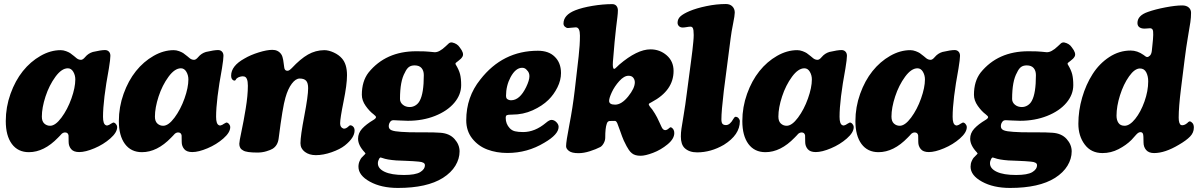

<svg xmlns="http://www.w3.org/2000/svg" viewBox="-20 -737 5871 941"><path d="M554.2 -113.8Q554.2 -87.9 520.5 -58.3Q486.8 -28.8 442.9 -10.3Q398.9 8.3 368.2 8.3Q340.8 8.3 328.6 -6.3Q316.4 -21 316.4 -41Q316.4 -70.3 315.9 -73.2Q313.5 -87.9 298.8 -87.9Q293.9 -87.9 289.3 -85.7Q284.7 -83.5 282 -80.8Q279.3 -78.1 273.9 -72Q268.6 -65.9 264.6 -62.5Q195.8 8.8 121.6 8.8Q67.9 8.8 38.1 -31.5Q8.3 -71.8 8.3 -143.6Q8.3 -212.4 31.5 -277.1Q54.7 -341.8 92 -388.4Q129.4 -435.1 178.5 -463.1Q227.5 -491.2 277.3 -491.2Q290.5 -491.2 304 -486.1Q317.4 -481 324 -476.6Q330.6 -472.2 342.8 -462.2Q355 -452.1 356 -451.2Q365.7 -443.8 377 -443.8Q386.2 -443.8 397.5 -457.5Q412.6 -475.6 435.1 -482.4Q475.1 -491.7 494.6 -491.7Q506.3 -491.7 513.7 -484.1Q521 -476.6 521 -463.4Q521 -446.8 513.7 -401.9Q484.9 -246.6 484.9 -164.6Q484.9 -129.4 498.5 -123.5Q502 -121.1 507.1 -122.3Q512.2 -123.5 515.1 -125.2Q518.1 -127 523.4 -130.4Q528.8 -133.8 533.2 -135.7Q538.1 -137.7 543.5 -133.8Q548.3 -129.9 551.3 -124.5Q554.2 -120.1 554.2 -113.8ZM312.5 -402.3Q282.2 -402.3 251.7 -360.8Q221.2 -319.3 203.1 -264.2Q185.1 -209 185.1 -165.5Q185.1 -142.6 197 -131.6Q209 -120.6 225.6 -120.6Q251.5 -120.6 281.2 -160.6Q311 -200.7 330.1 -254.4Q349.1 -308.1 349.1 -347.7Q349.1 -368.2 339.1 -385.3Q329.1 -402.3 312.5 -402.3Z M1108.4 -113.8Q1108.4 -87.9 1074.7 -58.3Q1041 -28.8 997.1 -10.3Q953.1 8.3 922.4 8.3Q895 8.3 882.8 -6.3Q870.6 -21 870.6 -41Q870.6 -70.3 870.1 -73.2Q867.7 -87.9 853 -87.9Q848.1 -87.9 843.5 -85.7Q838.9 -83.5 836.2 -80.8Q833.5 -78.1 828.1 -72Q822.8 -65.9 818.8 -62.5Q750 8.8 675.8 8.8Q622.1 8.8 592.3 -31.5Q562.5 -71.8 562.5 -143.6Q562.5 -212.4 585.7 -277.1Q608.9 -341.8 646.2 -388.4Q683.6 -435.1 732.7 -463.1Q781.7 -491.2 831.5 -491.2Q844.7 -491.2 858.2 -486.1Q871.6 -481 878.2 -476.6Q884.8 -472.2 897 -462.2Q909.2 -452.1 910.2 -451.2Q919.9 -443.8 931.2 -443.8Q940.4 -443.8 951.7 -457.5Q966.8 -475.6 989.3 -482.4Q1029.3 -491.7 1048.8 -491.7Q1060.5 -491.7 1067.9 -484.1Q1075.2 -476.6 1075.2 -463.4Q1075.2 -446.8 1067.9 -401.9Q1039.1 -246.6 1039.1 -164.6Q1039.1 -129.4 1052.7 -123.5Q1056.2 -121.1 1061.3 -122.3Q1066.4 -123.5 1069.3 -125.2Q1072.3 -127 1077.6 -130.4Q1083 -133.8 1087.4 -135.7Q1092.3 -137.7 1097.7 -133.8Q1102.5 -129.9 1105.5 -124.5Q1108.4 -120.1 1108.4 -113.8ZM866.7 -402.3Q836.4 -402.3 805.9 -360.8Q775.4 -319.3 757.3 -264.2Q739.3 -209 739.3 -165.5Q739.3 -142.6 751.2 -131.6Q763.2 -120.6 779.8 -120.6Q805.7 -120.6 835.4 -160.6Q865.2 -200.7 884.3 -254.4Q903.3 -308.1 903.3 -347.7Q903.3 -368.2 893.3 -385.3Q883.3 -402.3 866.7 -402.3Z M1569.3 -491.2Q1590.8 -491.2 1615.7 -479.7Q1640.6 -468.3 1655.8 -450.7Q1680.7 -422.9 1680.7 -368.2Q1680.7 -322.3 1663.8 -239.5Q1647 -156.7 1647 -132.3Q1647 -112.3 1663.1 -106.9Q1674.8 -104 1690.4 -119.6Q1695.8 -125 1703.1 -121.6Q1707 -120.1 1710 -117.2Q1717.8 -110.4 1717.8 -97.2Q1717.8 -62 1669.9 -23.9Q1646.5 -5.4 1605.5 9Q1564.5 23.4 1527.8 23.4Q1495.6 23.4 1474.1 7.3Q1452.6 -8.8 1452.6 -35.2Q1452.6 -70.8 1471.4 -168.7Q1490.2 -266.6 1490.2 -304.7Q1490.2 -330.1 1480.5 -341.1Q1470.7 -352.1 1448.7 -352.1Q1429.2 -352.1 1410.2 -326.9Q1391.1 -301.8 1378.9 -258.3Q1365.2 -212.9 1345.7 -58.6Q1341.3 -23.4 1315.9 -7.8Q1306.6 -2 1285.6 4.4Q1264.6 10.7 1241.7 10.7Q1187.5 10.7 1171.9 0.5Q1152.8 -8.8 1152.8 -32.2Q1152.8 -43.5 1163.3 -92.3Q1173.8 -141.1 1184.3 -205.1Q1194.8 -269 1194.8 -316.9Q1194.8 -359.4 1175.8 -362.3Q1168 -364.3 1157 -361.1Q1146 -357.9 1142.1 -354L1139.2 -351.6Q1136.2 -348.6 1135.3 -345.7Q1131.8 -340.3 1125 -342.8Q1112.8 -348.1 1112.8 -366.2Q1112.8 -414.1 1178.2 -450.2Q1208 -467.8 1248 -480.2Q1288.1 -492.7 1314.9 -492.7Q1342.8 -492.7 1357.9 -471.7Q1361.8 -466.3 1364.3 -458.3Q1366.7 -450.2 1367.9 -443.4Q1369.1 -436.5 1370.6 -424.6Q1372.1 -412.6 1373 -406.7Q1375 -390.1 1388.2 -390.1Q1391.1 -390.1 1393.6 -390.9Q1396 -391.6 1398.4 -393.3Q1400.9 -395 1402.1 -396Q1403.3 -397 1406.2 -399.7Q1409.2 -402.3 1409.7 -402.8Q1452.6 -448.7 1489.5 -469.7Q1526.4 -490.7 1569.3 -491.2Z M1753.4 -272.5Q1753.4 -338.9 1786.1 -381.3Q1870.6 -485.8 2020 -485.8Q2068.4 -485.8 2085.9 -483.4Q2107.9 -481 2110.4 -481Q2122.6 -481 2134.8 -487.8Q2148.4 -495.1 2163.6 -509.5Q2178.7 -523.9 2180.2 -524.9Q2187.5 -530.3 2196.3 -528.8Q2221.2 -523.4 2233.4 -504.4Q2255.4 -476.6 2247.1 -460.4Q2243.7 -454.1 2238.8 -449.2Q2233.9 -444.3 2225.8 -438.2Q2217.8 -432.1 2216.8 -431.2Q2210 -426.8 2213.4 -420.9Q2229.5 -394.5 2234.9 -373Q2240.2 -351.6 2240.2 -319.8Q2240.2 -272.9 2206.3 -232.9Q2172.4 -192.9 2112.1 -168.9Q2051.8 -145 1979 -145Q1964.4 -145 1938 -146.5Q1911.6 -147.9 1909.2 -147.9Q1897.5 -147.9 1892.6 -140.1Q1885.3 -130.9 1885.3 -118.2Q1885.3 -104.5 1899.2 -98.6Q1913.1 -92.8 1945.8 -90.8Q1980 -87.9 2045.4 -88.4Q2110.8 -88.9 2137.7 -86.4Q2182.6 -83.5 2207.5 -55.9Q2232.4 -28.3 2232.4 4.9Q2232.4 41 2211.9 75Q2191.4 108.9 2150.9 134.8Q2072.8 184.1 1930.2 184.1Q1848.6 184.1 1792.7 153.3Q1736.8 122.6 1736.8 80.1Q1736.8 64.9 1742.4 52.5Q1748 40 1752 35.9Q1755.9 31.7 1768.1 19.5Q1771.5 16.1 1771.5 15.1L1767.1 9.3Q1734.9 -24.9 1734.9 -57.1Q1734.9 -84.5 1754.6 -106.2Q1774.4 -127.9 1810.5 -149.4Q1822.8 -156.7 1822.8 -163.1Q1822.8 -167.5 1811.5 -176.3Q1791 -191.4 1772.2 -218Q1753.4 -244.6 1753.4 -272.5ZM1988.3 -212.4Q2003.4 -212.4 2016.6 -220.7Q2029.8 -229 2037.1 -243.2Q2057.1 -279.3 2057.1 -368.7Q2057.1 -390.6 2045.9 -403.6Q2034.7 -416.5 2012.2 -416.5Q1994.6 -416.5 1983.9 -408.4Q1973.1 -400.4 1964.4 -381.3Q1940.4 -339.8 1940.4 -252Q1940.4 -235.4 1954.1 -223.9Q1967.8 -212.4 1988.3 -212.4ZM1832 63.5Q1832 89.4 1865.2 105Q1898.4 120.6 1960 120.6Q2015.6 120.6 2039.1 106.7Q2062.5 92.8 2062.5 72.3Q2062.5 57.6 2032.7 55.2Q2008.3 52.7 1971.4 51.3Q1934.6 49.8 1922.4 49.3Q1876.5 45.9 1855 37.6Q1847.7 34.7 1845.2 34.7Q1842.8 34.7 1838.4 40.5Q1832 52.2 1832 63.5Z M2616.2 -488.3Q2668.9 -488.3 2698.2 -459.5Q2729.5 -429.7 2729.5 -378.9Q2729.5 -343.8 2711.9 -308.6Q2694.3 -273.4 2668 -247.6Q2637.7 -217.8 2590.8 -196.5Q2543.9 -175.3 2490.2 -175.3Q2469.7 -175.3 2464.1 -172.6Q2458.5 -169.9 2458.5 -159.2Q2458.5 -129.9 2478 -108.9Q2488.8 -97.2 2504.4 -93.5Q2520 -89.8 2543.9 -89.8Q2601.6 -89.8 2655.3 -134.8Q2672.4 -149.4 2682.6 -149.4Q2695.8 -149.4 2706.5 -138.7Q2717.8 -127.4 2717.8 -115.2Q2717.8 -78.1 2647.9 -37.6Q2564.9 12.7 2466.8 12.7Q2413.1 12.7 2368.4 -4.2Q2323.7 -21 2294.4 -58.1Q2265.1 -95.2 2265.1 -147.5Q2265.1 -261.7 2334 -347.2Q2443.8 -488.3 2616.2 -488.3ZM2465.3 -252Q2474.1 -245.6 2484.9 -245.6Q2527.3 -245.6 2558.6 -310.1Q2574.7 -343.3 2574.7 -363.8Q2574.7 -381.8 2562.5 -393.1Q2553.7 -404.8 2539.1 -404.8Q2507.3 -404.8 2482.4 -358.9Q2460 -316.9 2460 -266.6Q2460 -257.3 2465.3 -252Z M2796.9 -295.4 2815.9 -460.4Q2822.3 -516.6 2822.3 -562.5Q2822.3 -603 2802.2 -603Q2795.4 -603 2781.7 -601.3Q2768.1 -599.6 2763.7 -599.6Q2755.9 -599.6 2748.8 -606Q2741.7 -612.3 2741.7 -621.6Q2741.7 -663.6 2799.3 -686.5Q2832.5 -699.7 2883.8 -708.3Q2935.1 -716.8 2980.5 -716.8Q2993.7 -716.8 3001 -708.3Q3008.3 -699.7 3008.3 -686Q3008.3 -673.3 3005.9 -653.3Q3003.4 -633.3 2999.3 -599.4Q2995.1 -565.4 2992.2 -531.7L2983.9 -434.1Q2981.4 -399.4 2990.2 -399.4Q2992.2 -399.4 2996.3 -402.6Q3000.5 -405.8 3006.3 -411.9Q3012.2 -418 3014.6 -419.9Q3102.5 -495.1 3168 -495.1Q3213.9 -495.1 3247.6 -465.8Q3281.2 -436.5 3281.2 -389.2Q3281.2 -293.5 3174.3 -236.8Q3159.7 -230 3159.7 -226.1Q3159.7 -223.6 3161.6 -220.2Q3163.6 -216.8 3165.5 -214.1Q3167.5 -211.4 3171.1 -207Q3174.8 -202.6 3175.8 -201.7Q3182.6 -192.4 3189.7 -180.4Q3196.8 -168.5 3200.4 -161.4Q3204.1 -154.3 3211.7 -137.7Q3219.2 -121.1 3221.2 -117.2Q3224.1 -111.3 3225.3 -109.1Q3226.6 -106.9 3229.7 -103.8Q3232.9 -100.6 3237.3 -99.6Q3241.2 -98.6 3245.6 -100.1Q3250 -101.6 3252.4 -103.3Q3254.9 -105 3258.8 -108.4Q3262.7 -111.8 3263.7 -112.3Q3266.6 -113.8 3269.5 -112.8Q3284.7 -104.5 3284.7 -85Q3284.7 -56.6 3251.7 -29.5Q3218.8 -2.4 3180.7 12Q3142.6 26.4 3119.6 26.4Q3091.8 26.4 3077.1 14.2Q3069.3 8.3 3062 -2.4Q3054.7 -13.2 3051 -20.5Q3047.4 -27.8 3037.1 -48.3Q3028.8 -67.4 3019.8 -94Q3010.7 -120.6 3005.6 -132.3Q3000.5 -144 2994.1 -144.5Q2983.4 -145 2967.3 -144Q2957 -142.6 2953.6 -129.9Q2946.3 -109.4 2946.3 -62.5Q2946.3 -48.8 2939 -35.4Q2931.6 -22 2922.4 -16.6Q2900.9 -5.4 2870.8 4.2Q2840.8 13.7 2815.4 13.7Q2782.7 13.7 2768.6 2.9Q2754.4 -7.8 2754.4 -20.5Q2754.4 -43 2770.5 -125.5Q2786.6 -208 2796.9 -295.4ZM2965.3 -242.7Q2965.3 -224.1 2994.6 -224.1Q3026.4 -224.1 3058.8 -264.4Q3091.3 -304.7 3091.3 -333.5Q3091.3 -346.2 3083.7 -356Q3076.2 -365.7 3060.5 -365.7Q3038.6 -365.7 3015.1 -339.6Q2991.7 -313.5 2978.5 -284.9Q2965.3 -256.3 2965.3 -242.7Z M3346.2 -280.8 3366.7 -436Q3371.1 -468.3 3373.5 -489.5Q3376 -510.7 3377.9 -531.7Q3379.9 -552.7 3379.9 -565.2Q3379.9 -577.6 3378.7 -587.9Q3377.4 -598.1 3373.8 -602.3Q3370.1 -606.4 3364.7 -606.4Q3356.9 -606.4 3345.2 -604.2Q3333.5 -602.1 3326.2 -602.1Q3314.5 -602.1 3307.6 -608.9Q3300.8 -615.7 3300.8 -625.5Q3300.8 -644 3314.7 -656.7Q3328.6 -669.4 3359.4 -682.6Q3393.1 -696.8 3442.1 -707Q3491.2 -717.3 3537.6 -717.3Q3557.6 -717.3 3569.3 -705.6Q3581.1 -693.8 3581.1 -675.3Q3581.1 -661.1 3573 -621.6Q3564.9 -582 3561 -550.3L3527.3 -290.5Q3515.6 -191.4 3515.6 -152.3Q3515.6 -136.2 3521 -130.1Q3526.4 -124 3538.1 -124Q3557.6 -124 3574.2 -154.3Q3580.1 -164.6 3585 -164.6Q3593.8 -164.6 3599.9 -157.5Q3606 -150.4 3606 -142.6Q3606 -76.2 3527.8 -27.3Q3463.9 9.8 3396.5 9.8Q3357.4 9.8 3335 -11.7Q3316.9 -29.8 3316.9 -67.9Q3316.9 -86.4 3319.8 -106.4Q3322.8 -126.5 3330.8 -174.3Q3338.9 -222.2 3346.2 -280.8Z M4164.1 -113.8Q4164.1 -87.9 4130.4 -58.3Q4096.7 -28.8 4052.7 -10.3Q4008.8 8.3 3978 8.3Q3950.7 8.3 3938.5 -6.3Q3926.3 -21 3926.3 -41Q3926.3 -70.3 3925.8 -73.2Q3923.3 -87.9 3908.7 -87.9Q3903.8 -87.9 3899.2 -85.7Q3894.5 -83.5 3891.8 -80.8Q3889.2 -78.1 3883.8 -72Q3878.4 -65.9 3874.5 -62.5Q3805.7 8.8 3731.4 8.8Q3677.7 8.8 3647.9 -31.5Q3618.2 -71.8 3618.2 -143.6Q3618.2 -212.4 3641.4 -277.1Q3664.6 -341.8 3701.9 -388.4Q3739.3 -435.1 3788.3 -463.1Q3837.4 -491.2 3887.2 -491.2Q3900.4 -491.2 3913.8 -486.1Q3927.2 -481 3933.8 -476.6Q3940.4 -472.2 3952.6 -462.2Q3964.8 -452.1 3965.8 -451.2Q3975.6 -443.8 3986.8 -443.8Q3996.1 -443.8 4007.3 -457.5Q4022.5 -475.6 4044.9 -482.4Q4085 -491.7 4104.5 -491.7Q4116.2 -491.7 4123.5 -484.1Q4130.9 -476.6 4130.9 -463.4Q4130.9 -446.8 4123.5 -401.9Q4094.7 -246.6 4094.7 -164.6Q4094.7 -129.4 4108.4 -123.5Q4111.8 -121.1 4116.9 -122.3Q4122.1 -123.5 4125 -125.2Q4127.9 -127 4133.3 -130.4Q4138.7 -133.8 4143.1 -135.7Q4147.9 -137.7 4153.3 -133.8Q4158.2 -129.9 4161.1 -124.5Q4164.1 -120.1 4164.1 -113.8ZM3922.4 -402.3Q3892.1 -402.3 3861.6 -360.8Q3831.1 -319.3 3813 -264.2Q3794.9 -209 3794.9 -165.5Q3794.9 -142.6 3806.9 -131.6Q3818.8 -120.6 3835.4 -120.6Q3861.3 -120.6 3891.1 -160.6Q3920.9 -200.7 3939.9 -254.4Q3959 -308.1 3959 -347.7Q3959 -368.2 3949 -385.3Q3939 -402.3 3922.4 -402.3Z M4718.3 -113.8Q4718.3 -87.9 4684.6 -58.3Q4650.9 -28.8 4606.9 -10.3Q4563 8.3 4532.2 8.3Q4504.9 8.3 4492.7 -6.3Q4480.5 -21 4480.5 -41Q4480.5 -70.3 4480 -73.2Q4477.5 -87.9 4462.9 -87.9Q4458 -87.9 4453.4 -85.7Q4448.7 -83.5 4446 -80.8Q4443.4 -78.1 4438 -72Q4432.6 -65.9 4428.7 -62.5Q4359.9 8.8 4285.6 8.8Q4231.9 8.8 4202.1 -31.5Q4172.4 -71.8 4172.4 -143.6Q4172.4 -212.4 4195.6 -277.1Q4218.8 -341.8 4256.1 -388.4Q4293.5 -435.1 4342.5 -463.1Q4391.6 -491.2 4441.4 -491.2Q4454.6 -491.2 4468 -486.1Q4481.4 -481 4488 -476.6Q4494.6 -472.2 4506.8 -462.2Q4519 -452.1 4520 -451.2Q4529.8 -443.8 4541 -443.8Q4550.3 -443.8 4561.5 -457.5Q4576.7 -475.6 4599.1 -482.4Q4639.2 -491.7 4658.7 -491.7Q4670.4 -491.7 4677.7 -484.1Q4685.1 -476.6 4685.1 -463.4Q4685.1 -446.8 4677.7 -401.9Q4648.9 -246.6 4648.9 -164.6Q4648.9 -129.4 4662.6 -123.5Q4666 -121.1 4671.1 -122.3Q4676.3 -123.5 4679.2 -125.2Q4682.1 -127 4687.5 -130.4Q4692.9 -133.8 4697.3 -135.7Q4702.1 -137.7 4707.5 -133.8Q4712.4 -129.9 4715.3 -124.5Q4718.3 -120.1 4718.3 -113.8ZM4476.6 -402.3Q4446.3 -402.3 4415.8 -360.8Q4385.3 -319.3 4367.2 -264.2Q4349.1 -209 4349.1 -165.5Q4349.1 -142.6 4361.1 -131.6Q4373 -120.6 4389.6 -120.6Q4415.5 -120.6 4445.3 -160.6Q4475.1 -200.7 4494.1 -254.4Q4513.2 -308.1 4513.2 -347.7Q4513.2 -368.2 4503.2 -385.3Q4493.2 -402.3 4476.6 -402.3Z M4753.4 -272.5Q4753.4 -338.9 4786.1 -381.3Q4870.6 -485.8 5020 -485.8Q5068.4 -485.8 5085.9 -483.4Q5107.9 -481 5110.4 -481Q5122.6 -481 5134.8 -487.8Q5148.4 -495.1 5163.6 -509.5Q5178.7 -523.9 5180.2 -524.9Q5187.5 -530.3 5196.3 -528.8Q5221.2 -523.4 5233.4 -504.4Q5255.4 -476.6 5247.1 -460.4Q5243.7 -454.1 5238.8 -449.2Q5233.9 -444.3 5225.8 -438.2Q5217.8 -432.1 5216.8 -431.2Q5210 -426.8 5213.4 -420.9Q5229.5 -394.5 5234.9 -373Q5240.2 -351.6 5240.2 -319.8Q5240.2 -272.9 5206.3 -232.9Q5172.4 -192.9 5112.1 -168.9Q5051.8 -145 4979 -145Q4964.4 -145 4938 -146.5Q4911.6 -147.9 4909.2 -147.9Q4897.5 -147.9 4892.6 -140.1Q4885.3 -130.9 4885.3 -118.2Q4885.3 -104.5 4899.2 -98.6Q4913.1 -92.8 4945.8 -90.8Q4980 -87.9 5045.4 -88.4Q5110.8 -88.9 5137.7 -86.4Q5182.6 -83.5 5207.5 -55.9Q5232.4 -28.3 5232.4 4.9Q5232.4 41 5211.9 75Q5191.4 108.9 5150.9 134.8Q5072.8 184.1 4930.2 184.1Q4848.6 184.1 4792.7 153.3Q4736.8 122.6 4736.8 80.1Q4736.8 64.9 4742.4 52.5Q4748 40 4752 35.9Q4755.9 31.7 4768.1 19.5Q4771.5 16.1 4771.5 15.1L4767.1 9.3Q4734.9 -24.9 4734.9 -57.1Q4734.9 -84.5 4754.6 -106.2Q4774.4 -127.9 4810.5 -149.4Q4822.8 -156.7 4822.8 -163.1Q4822.8 -167.5 4811.5 -176.3Q4791 -191.4 4772.2 -218Q4753.4 -244.6 4753.4 -272.5ZM4988.3 -212.4Q5003.4 -212.4 5016.6 -220.7Q5029.8 -229 5037.1 -243.2Q5057.1 -279.3 5057.1 -368.7Q5057.1 -390.6 5045.9 -403.6Q5034.7 -416.5 5012.2 -416.5Q4994.6 -416.5 4983.9 -408.4Q4973.1 -400.4 4964.4 -381.3Q4940.4 -339.8 4940.4 -252Q4940.4 -235.4 4954.1 -223.9Q4967.8 -212.4 4988.3 -212.4ZM4832 63.5Q4832 89.4 4865.2 105Q4898.4 120.6 4960 120.6Q5015.6 120.6 5039.1 106.7Q5062.5 92.8 5062.5 72.3Q5062.5 57.6 5032.7 55.2Q5008.3 52.7 4971.4 51.3Q4934.6 49.8 4922.4 49.3Q4876.5 45.9 4855 37.6Q4847.7 34.7 4845.2 34.7Q4842.8 34.7 4838.4 40.5Q4832 52.2 4832 63.5Z M5265.1 -130.4Q5265.1 -194.8 5283.7 -258.8Q5302.2 -322.8 5335 -374Q5367.7 -425.3 5416.5 -457.3Q5465.3 -489.3 5521.5 -489.3Q5554.2 -489.3 5584.5 -467.8Q5596.7 -457.5 5602.1 -457.5Q5608.9 -457.5 5616 -464.6Q5623 -471.7 5625 -486.8L5627.9 -514.6Q5635.3 -579.1 5629.4 -590.8Q5626 -598.1 5616.7 -598.6Q5613.3 -598.6 5600.6 -597.4Q5587.9 -596.2 5581.5 -597.2Q5554.7 -601.1 5554.7 -624.5Q5554.7 -661.1 5606.4 -678.7Q5642.1 -691.4 5691.9 -700.9Q5741.7 -710.4 5773.9 -710.4Q5794.4 -710.4 5805.9 -700.4Q5817.4 -690.4 5817.4 -674.3Q5817.4 -651.4 5814 -628.2Q5810.5 -605 5802 -555.4Q5793.5 -505.9 5786.1 -446.8L5768.1 -302.7Q5756.8 -211.9 5756.8 -161.1Q5756.8 -129.9 5768.6 -124Q5782.2 -120.1 5798.8 -133.8Q5801.8 -136.2 5803.7 -138.7Q5808.6 -142.6 5811.5 -142.1Q5818.4 -141.1 5824.7 -133.5Q5831.1 -126 5831.1 -111.8Q5831.1 -86.9 5812.7 -67.9Q5794.4 -48.8 5757.3 -27.3Q5689.5 13.2 5636.2 13.2Q5610.4 13.2 5597.4 -1.7Q5584.5 -16.6 5584.5 -38.6Q5584.5 -73.7 5582 -80.1Q5579.1 -89.4 5569.3 -89.4Q5562.5 -89.4 5556.4 -84.5Q5550.3 -79.6 5540.5 -68.1Q5530.8 -56.6 5525.4 -51.3Q5499.5 -25.4 5462.2 -6.1Q5424.8 13.2 5383.3 13.2Q5327.6 13.2 5296.4 -28.6Q5265.1 -70.3 5265.1 -130.4ZM5491.7 -120.6Q5516.6 -120.6 5543.7 -154.3Q5570.8 -188 5589.1 -239.5Q5607.4 -291 5607.4 -338.4Q5607.4 -363.8 5597.7 -382.6Q5587.9 -401.4 5566.9 -401.4Q5541 -401.4 5513.7 -362.8Q5486.3 -324.2 5469.2 -270Q5452.1 -215.8 5452.1 -169.9Q5452.1 -148.4 5461.7 -134.5Q5471.2 -120.6 5491.7 -120.6Z"/></svg>

Font: Cooper* ExtraBold
Style: Italic
Weight: 800
Italic angle: -7°
Designer: Owen Earl
Foundry: indestructible type*
Version: Version 0.001